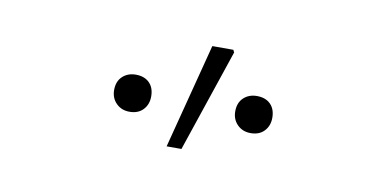

<svg xmlns="http://www.w3.org/2000/svg" viewBox="-34 -798 600 306"><g transform="rotate(10 266.0 -645.0)"><path d="M178 -604Q165 -604 156.5 -612.5Q148 -621 148 -634Q148 -648 156.5 -656Q165 -664 178 -664Q192 -664 200 -656Q208 -648 208 -634Q208 -621 200 -612.5Q192 -604 178 -604ZM374 -604Q361 -604 352.5 -612.5Q344 -621 344 -634Q344 -648 352.5 -656Q361 -664 374 -664Q388 -664 396 -656Q404 -648 404 -634Q404 -621 396 -612.5Q388 -604 374 -604ZM246 -560 290 -730H324L326 -726L270 -560Z"/></g></svg>

Font: SourceSans3VF
Style: Regular
Weight: 200
Designer: Paul D. Hunt
Foundry: Adobe
Version: Version 3.052;hotconv 1.1.0;makeotfexe 2.6.0